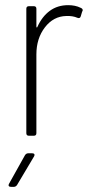

<svg xmlns="http://www.w3.org/2000/svg" viewBox="-20 -526 357 744"><path d="M292 -496 296 -494Q302 -490 300 -484L298 -480L293 -463Q290 -453 280 -457Q262 -465 237 -464Q187 -463 154 -420Q121 -377 121 -315V-10Q121 0 111 0H92Q82 0 82 -10V-492Q82 -502 92 -502H111Q121 -502 121 -492V-423Q121 -420 122.5 -419.5Q124 -419 125 -422Q143 -462 173 -484Q203 -506 244 -506Q272 -506 292 -496ZM15 186 77 75Q82 68 89 68H105Q111 68 113 71.5Q115 75 112 80L46 191Q41 198 34 198H22Q16 198 14 194.5Q12 191 15 186Z"/></svg>

Font: Barlow Semi Condensed ExLight
Style: Regular
Weight: 275
Width: 4
Designer: Jeremy Tribby
Foundry: Tribby Type
Version: Version 1.408